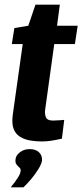

<svg xmlns="http://www.w3.org/2000/svg" viewBox="-20 -606 355 828"><path d="M159 4Q135 4 111 0Q87 -4 67.5 -15.5Q48 -27 39 -49.5Q30 -72 35 -111L78 -416H31L42 -485L102 -495L133 -586H238L226 -495H315L303 -416H214L175 -135Q172 -117 177.5 -101.5Q183 -86 209 -86Q221 -86 238.5 -87.5Q256 -89 257 -89L247 -8Q245 -8 232.5 -5Q220 -2 200 1Q180 4 159 4ZM26 202Q46 178 57.5 159.5Q69 141 69 130Q70 122 63.5 116.5Q57 111 51 103Q45 95 47 81Q48 65 65.5 51Q83 37 108 37Q134 37 148.5 51Q163 65 161 87Q159 101 146 122.5Q133 144 115.5 165Q98 186 81 202Z"/></svg>

Font: Alumni Sans ExtraBold
Style: Italic
Weight: 800
Italic angle: -8°
Designer: Robert E. Leuschke
Foundry: Robert E. Leuschke
Version: Version 1.016